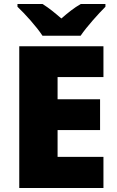

<svg xmlns="http://www.w3.org/2000/svg" viewBox="-20 -947 589 967"><path d="M194 -767H386C417 -813 477 -879 511 -913V-927H387C352 -907 324 -884 289 -854C254 -884 229 -905 194 -927H68V-913C106 -877 164 -813 194 -767ZM501 0V-157H270V-292H484V-447H270V-559H501V-714H77V0Z"/></svg>

Font: Noto Sans Lao Looped Black
Style: Regular
Weight: 900
Designer: Mark Frömberg, Ben Mitchell
Foundry: The Fontpad Ltd
Version: Version 1.002